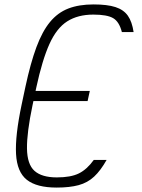

<svg xmlns="http://www.w3.org/2000/svg" viewBox="-20 -834 640 868"><path d="M236 14Q146 14 101.5 -21Q57 -56 52.5 -138Q48 -220 78 -362L95 -442Q118 -549 144.5 -620.5Q171 -692 206 -734.5Q241 -777 289 -795.5Q337 -814 403 -814Q465 -814 502 -802Q539 -790 558 -763Q577 -736 584 -689H531Q519 -736 491.5 -752Q464 -768 402 -768Q332 -768 284 -737.5Q236 -707 203.5 -635Q171 -563 144 -438L127 -358Q101 -234 102 -162.5Q103 -91 136 -61.5Q169 -32 237 -32Q300 -32 336.5 -50Q373 -68 404 -111H462Q435 -63 405.5 -35.5Q376 -8 335.5 3Q295 14 236 14ZM376 -377H106L116 -423H386Z"/></svg>

Font: Victor Mono Thin
Style: Italic
Weight: 100
Italic angle: -12°
Monospace: yes
Designer: Rune Bjørnerås
Version: Version 1.561;gftools[0.9.30]